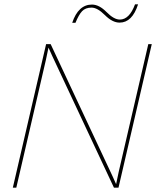

<svg xmlns="http://www.w3.org/2000/svg" viewBox="-20 -863 720 883"><path d="M615 -843Q588 -759 530 -759Q497 -759 462.5 -793.5Q428 -828 401 -828Q373 -828 357.5 -811.5Q342 -795 327 -758H312Q340 -842 403 -842Q436 -842 470 -807.5Q504 -773 531 -773Q575 -773 601 -843ZM39 0 192 -660H213L496 -56L514 -16L526 -73L662 -660H678L525 0H504L221 -604L203 -644L191 -587L55 0Z"/></svg>

Font: Elaine Sans Thin
Style: Italic
Weight: 250
Italic angle: -13°
Designer: Wei Huang
Foundry: Wei Huang
Version: Version 2.001;December 24, 2019;FontCreator 12.0.0.2547 64-b